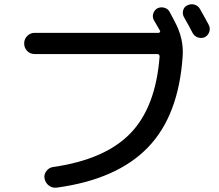

<svg xmlns="http://www.w3.org/2000/svg" viewBox="-20 -856 1040 911"><path d="M231.4 -63.5Q477.5 -98.6 598.1 -222.7Q718.8 -346.7 737.3 -587.9Q737.3 -599.6 725.6 -599.6H144.5Q123 -599.6 108.9 -614.3Q94.7 -628.9 94.7 -649.9Q94.7 -670.9 109.4 -685.5Q124 -700.2 144.5 -700.2H732.4Q736.3 -700.2 738.8 -703.6Q741.2 -707 739.3 -710Q730.5 -726.6 710 -760.7Q702.1 -775.4 707 -791.5Q711.9 -807.6 726.6 -816.4Q742.2 -824.2 759.8 -819.3Q777.3 -814.5 785.2 -798.8Q790 -791 797.9 -774.9Q805.7 -758.8 810.5 -751Q852.5 -671.9 846.7 -589.8Q828.1 -307.6 681.6 -156.2Q535.2 -4.9 250 34.2Q228.5 37.1 211.9 24.4Q195.3 11.7 191.4 -8.8Q187.5 -27.3 199.7 -43.9Q211.9 -60.5 231.4 -63.5ZM928.7 -813.5Q957 -763.7 970.7 -737.3Q978.5 -721.7 973.1 -705.1Q967.8 -688.5 952.1 -679.7Q936.5 -672.9 919.4 -678.2Q902.3 -683.6 893.6 -700.2Q880.9 -725.6 852.5 -775.4Q844.7 -790 849.1 -807.1Q853.5 -824.2 870.1 -831.1Q885.7 -838.9 902.8 -834Q919.9 -829.1 928.7 -813.5Z"/></svg>

Font: Rounded-X Mgen+ 1m medium
Style: Regular
Weight: 500
Designer: [Source Han Sans]
Ryoko NISHIZUKA  (kana & ideographs); Paul D. Hunt (Latin, Greek & Cyrillic); Wenlong ZHANG  (bopomofo
Version: Version 1.059.20150602